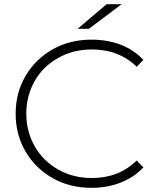

<svg xmlns="http://www.w3.org/2000/svg" viewBox="-20 -895 756 920"><path d="M418 5Q315 5 233 -41Q149 -89 103 -168Q55 -249 55 -350Q55 -451 103 -532Q149 -611 233 -659Q315 -705 418 -705Q494 -705 558 -681Q622 -656 667 -608L635 -575Q550 -658 420 -658Q331 -658 260 -618Q186 -577 147 -508Q106 -437 106 -350Q106 -264 147 -193Q187 -123 260 -82Q331 -42 420 -42Q550 -42 635 -126L667 -93Q622 -45 558 -20Q495 5 418 5ZM352 -757 491 -875H563L406 -757Z"/></svg>

Font: Montserrat Light Alt1
Style: Light
Weight: 500
Designer: Differentunic
Foundry: Julieta Ulanovsky
Version: 0.1